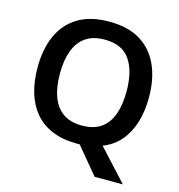

<svg xmlns="http://www.w3.org/2000/svg" viewBox="-127 -836 1044 1118"><g transform="rotate(15 395.0 -277.5)"><path d="M731 -358Q731 -275 710.5 -207.5Q690 -140 648.5 -91Q607 -42 543 -17L715 170H545L412 10Q408 10 403.5 10Q399 10 395 10Q309 10 245.5 -16.5Q182 -43 141 -91.5Q100 -140 79.5 -208Q59 -276 59 -359Q59 -470 95.5 -552Q132 -634 206.5 -679.5Q281 -725 396 -725Q509 -725 583 -679.5Q657 -634 694 -551.5Q731 -469 731 -358ZM194 -358Q194 -277 215.5 -219Q237 -161 281.5 -130Q326 -99 395 -99Q466 -99 510 -130Q554 -161 575 -219Q596 -277 596 -358Q596 -479 549 -548Q502 -617 396 -617Q326 -617 281.5 -586Q237 -555 215.5 -497Q194 -439 194 -358Z"/></g></svg>

Font: Noto Sans Armenian SemiBold
Style: Regular
Weight: 600
Designer: Monotype Design Team
Foundry: Monotype Imaging Inc.
Version: Version 2.007